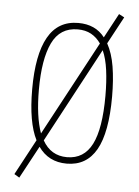

<svg xmlns="http://www.w3.org/2000/svg" viewBox="-50 -675 538 744"><g transform="rotate(5 219.0 -303.5)"><path d="M384 -315Q384 -175 346 -108Q308 -41 231 -41Q160 -41 121 -97L53 29L33 17L107 -121Q73 -188 73 -317Q73 -451 111.5 -519.5Q150 -588 229 -588Q296 -588 332 -541L383 -636L404 -625L347 -519Q367 -483 375.5 -431.5Q384 -380 384 -315ZM99 -317Q99 -213 122 -149L319 -516Q303 -539 281 -551Q259 -563 229 -563Q160 -563 129.5 -499.5Q99 -436 99 -317ZM358 -316Q358 -371 352 -415.5Q346 -460 332 -491L135 -123Q167 -66 230 -66Q296 -66 327 -127Q358 -188 358 -316Z"/></g></svg>

Font: Noto Sans Tamil UI ExtraCondensed Thin
Style: Regular
Weight: 100
Width: 2
Designer: Jelle Bosma - Monotype Design Team
Foundry: Monotype Imaging Inc.
Version: Version 2.004; ttfautohint (v1.8.4.7-5d5b)